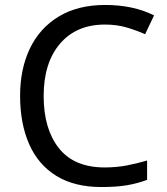

<svg xmlns="http://www.w3.org/2000/svg" viewBox="-20 -744 672 774"><path d="M403 -645Q288 -645 222 -568Q156 -491 156 -357Q156 -224 217.5 -146.5Q279 -69 402 -69Q449 -69 491 -77Q533 -85 573 -97V-19Q533 -4 490.5 3Q448 10 389 10Q280 10 207 -35Q134 -80 97.5 -163Q61 -246 61 -358Q61 -466 100.5 -548.5Q140 -631 217 -677.5Q294 -724 404 -724Q517 -724 601 -682L565 -606Q532 -621 491.5 -633Q451 -645 403 -645Z"/></svg>

Font: Noto Sans Myanmar UI
Style: Regular
Weight: 400
Designer: Monotype Design Team
Foundry: Monotype Imaging Inc.
Version: Version 2.103; ttfautohint (v1.8.4.7-5d5b)